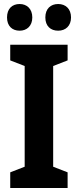

<svg xmlns="http://www.w3.org/2000/svg" viewBox="-20 -937 389 957"><path d="M15 -850C15 -807 41 -784 78 -784C114 -784 141 -808 141 -850C141 -893 114 -917 78 -917C41 -917 15 -894 15 -850ZM206 -850C206 -807 232 -784 270 -784C307 -784 334 -808 334 -850C334 -893 307 -917 270 -917C233 -917 206 -894 206 -850ZM317 0V-78L245 -106V-608L317 -636V-714H31V-636L103 -608V-106L31 -78V0Z"/></svg>

Font: Noto Sans Lao UI Cond
Style: Bold
Weight: 700
Width: 3
Designer: Monotype Design Team
Foundry: Monotype Imaging Inc.
Version: Version 2.000